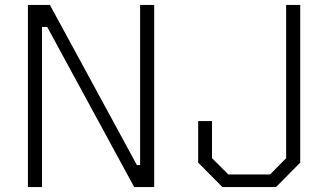

<svg xmlns="http://www.w3.org/2000/svg" viewBox="-20 -757 1328 777"><path d="M93 0V-737H182L534 -89H547V-737H604V0H523L171 -648H150V0ZM880 0 782 -99V-267H838V-117L904 -51H1073L1138 -117V-737H1195V-99L1097 0Z"/></svg>

Font: Tomorrow Light
Style: Regular
Weight: 300
Designer: Tony de Marco, Monica Rizzolli
Foundry: Just in Type
Version: Version 2.002